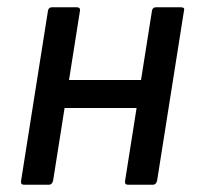

<svg xmlns="http://www.w3.org/2000/svg" viewBox="-20 -508 547 528"><path d="M332 0Q322 0 324 -11L398 -479Q400 -488 409 -488H477Q489 -488 486 -479L412 -11Q409 0 401 0ZM46 0Q36 0 38 -11L112 -479Q114 -488 123 -488H191Q201 -488 200 -479L126 -11Q123 0 115 0ZM144 -211 156 -288H383L372 -211Z"/></svg>

Font: Sofia Sans Semi Condensed Medium
Style: Italic
Weight: 500
Italic angle: -9°
Version: Version 4.100